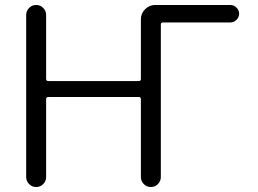

<svg xmlns="http://www.w3.org/2000/svg" viewBox="-20 -750 1034 770"><path d="M85 -40V-690Q85 -706 96.5 -718Q108 -730 125 -730Q142 -730 153.5 -718Q165 -706 165 -690V-433Q165 -425 174 -425H537Q545 -425 545 -433V-673Q545 -696 562 -713Q579 -730 602 -730H904Q918 -730 928.5 -719.5Q939 -709 939 -695Q939 -681 928.5 -670.5Q918 -660 904 -660H634Q625 -660 625 -652V-40Q625 -24 613.5 -12Q602 0 585 0Q568 0 556.5 -12Q545 -24 545 -40V-352Q545 -361 537 -361H174Q165 -361 165 -352V-40Q165 -24 153.5 -12Q142 0 125 0Q108 0 96.5 -12Q85 -24 85 -40Z"/></svg>

Font: Rounded Mplus 1c
Style: Regular
Weight: 400
Version: Version 1.059.20150529